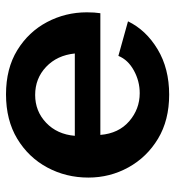

<svg xmlns="http://www.w3.org/2000/svg" viewBox="8 -581 583 639"><g transform="rotate(-90 299.5 -261.5)"><path d="M304 10Q219 10 157.5 -27Q96 -64 62 -125.5Q28 -187 28 -259Q28 -333 61.5 -395.5Q95 -458 157 -495.5Q219 -533 305 -533Q391 -533 452 -495.5Q513 -458 545.5 -396.5Q578 -335 578 -264Q578 -238 575 -219H170Q175 -158 215.5 -123Q256 -88 309 -88Q349 -88 384.5 -107.5Q420 -127 433 -159L548 -127Q519 -67 455 -28.5Q391 10 304 10ZM167 -304H441Q435 -363 396.5 -399.5Q358 -436 303 -436Q249 -436 210.5 -399.5Q172 -363 167 -304Z"/></g></svg>

Font: Raleway
Style: Bold
Weight: 700
Designer: Matt McInerney, Pablo Impallari, Rodrigo Fuenzalida
Foundry: Matt McInerney, Pablo Impallari, Rodrigo Fuenzalida
Version: Version 4.026